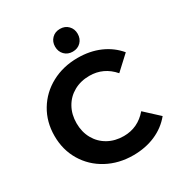

<svg xmlns="http://www.w3.org/2000/svg" viewBox="-214 -1078 1161 1238"><g transform="rotate(-30 366.5 -459.5)"><path d="M39 -350Q39 -454 88.5 -536.5Q138 -619 224.5 -665.5Q311 -712 419 -712Q510 -712 583.5 -680Q657 -648 707 -588L603 -492Q532 -574 427 -574Q362 -574 311 -545.5Q260 -517 231.5 -466Q203 -415 203 -350Q203 -285 231.5 -234Q260 -183 311 -154.5Q362 -126 427 -126Q532 -126 603 -209L707 -113Q657 -52 583 -20Q509 12 418 12Q311 12 224.5 -34.5Q138 -81 88.5 -163.5Q39 -246 39 -350ZM330 -847Q330 -883 353.5 -907Q377 -931 414 -931Q451 -931 474.5 -907Q498 -883 498 -847Q498 -810 474.5 -786Q451 -762 414 -762Q377 -762 353.5 -786Q330 -810 330 -847Z"/></g></svg>

Font: mBank
Style: Bold
Weight: 700
Designer: Julieta Ulanovsky
Foundry: Julieta Ulanovsky
Version: Version 7.200